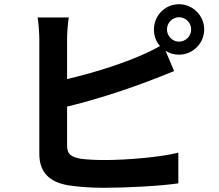

<svg xmlns="http://www.w3.org/2000/svg" viewBox="-20 -850 1040 913"><path d="M299 -663C299 -691 302 -736 307 -767H159C164 -736 167 -685 167 -663V-118C167 -30 216 16 304 31C347 38 407 43 472 43C581 43 735 35 828 22V-124C746 -103 584 -89 480 -89C434 -89 395 -91 364 -95C319 -104 299 -115 299 -158V-343C478 -387 639 -443 808 -512L767 -609C786 -596 807 -590 831 -590C897 -590 951 -644 951 -710C951 -776 897 -830 831 -830C765 -830 712 -776 712 -710C712 -679 722 -652 741 -631C617 -561 435 -506 299 -474ZM831 -652C800 -652 774 -678 774 -710C774 -742 800 -768 831 -768C863 -768 889 -742 889 -710C889 -678 863 -652 831 -652Z"/></svg>

Font: Spoqa Han Sans Neo Bold
Style: Bold
Weight: 700
Designer: [Spoqa Han Sans Neo] Dong-huui Kim  Younghwa Kang  Yujin Lee  [Noto Sans] Ryoko NISHIZUKA  (kana & ideographs); Paul D. 
Foundry: Spoqa (http://www.spoqa-han-sans.com)
Version: Version 1.000